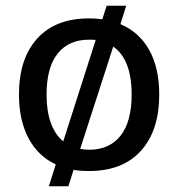

<svg xmlns="http://www.w3.org/2000/svg" viewBox="-20 -587 620 668"><path d="M534 -258Q534 -133 470.5 -62.5Q407 8 290 8Q259 8 236 4L218 61H150L174 -15Q112 -44 79 -106.5Q46 -169 46 -258Q46 -383 109.5 -453Q173 -523 290 -523Q313 -523 336 -520L351 -567H419L399 -503Q465 -475 499.5 -412.5Q534 -350 534 -258ZM200 -95 313 -448Q305 -449 290 -449Q219 -449 180.5 -400.5Q142 -352 142 -258Q142 -144 200 -95ZM438 -258Q438 -380 374 -425L259 -69Q274 -66 290 -66Q361 -66 399.5 -115Q438 -164 438 -258Z"/></svg>

Font: Telex
Style: Regular
Weight: 400
Designer: Andres Torresi
Foundry: Andres Torresi
Version: Version 1.100